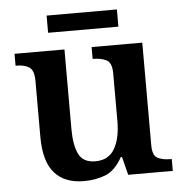

<svg xmlns="http://www.w3.org/2000/svg" viewBox="-51 -730 756 789"><g transform="rotate(-5 327.5 -335.5)"><path d="M264 10Q185 10 143 -37.5Q101 -85 101 -187V-417Q101 -461 81.5 -474Q62 -487 27 -487H25V-536H231V-207Q231 -142 249 -104.5Q267 -67 318 -67Q372 -67 397 -109.5Q422 -152 422 -223V-420Q422 -465 399.5 -476Q377 -487 346 -487H343V-536H552V-113Q552 -70 573 -59.5Q594 -49 625 -49H631V0H447L428 -75H423Q393 -21 352.5 -5.5Q312 10 264 10ZM170 -610V-681H460V-610Z"/></g></svg>

Font: Noto Serif Toto SemiBold
Style: Regular
Weight: 600
Designer: Monotype Design Team
Foundry: Monotype Imaging Inc.
Version: Version 2.001; ttfautohint (v1.8.4.7-5d5b)